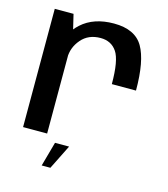

<svg xmlns="http://www.w3.org/2000/svg" viewBox="-112 -686 812 929"><g transform="rotate(15 294.0 -221.0)"><path d="M409.5 -312H530.5Q530.5 -460.5 490.5 -529.2Q450.5 -598 344.5 -598Q243.5 -598 182.8 -543.2Q122 -488.5 122 -410L168.5 -379Q168.5 -431 203.8 -472.2Q239 -513.5 300 -513.5Q353.5 -513.5 381.5 -472.2Q409.5 -431 409.5 -312ZM48.5 0H169V-481.5L142.5 -592.5H48.5ZM183.5 156H227L288 33.5H217.5Z"/></g></svg>

Font: Anybody Thin Medium
Style: Regular
Weight: 500
Version: Version 1.113;gftools[0.9.25]